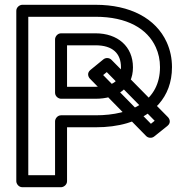

<svg xmlns="http://www.w3.org/2000/svg" viewBox="-20 -756 772 801"><path d="M625.3 -252.2 609.6 -239.6 410.3 -442.9 425.4 -455.2ZM678.2 -230.5C694.7 -243.7 687.8 -260 680.4 -267.5L445 -506.5C436.5 -515.2 421.5 -516.6 411.4 -508.4L357.5 -464.4C341.6 -451.4 347.9 -435.2 355.4 -427.5L589.7 -188.5C598 -180 613 -178.3 623.2 -186.5ZM378.8 -275H234.7C219.6 -275 209.7 -260.7 209.7 -250V-25H98V-686H378.8C510.6 -686 594.9 -636.2 629.9 -559.1C641.6 -533.5 647.5 -506 647.5 -476C647.5 -335.8 530 -275 378.8 -275ZM259.7 -225H378.8C426.9 -225 470.5 -230.5 509.6 -242C614.6 -272.9 697.5 -347.4 697.5 -476C697.5 -512.6 690.2 -547.5 675.5 -579.9C630 -679.7 522.6 -736 378.8 -736H73C62.3 -736 48 -726.1 48 -711V0C48 10.7 57.9 25 73 25H234.7C245.4 25 259.7 15.1 259.7 0ZM534.7 -475C534.7 -562.5 470.7 -617 378.8 -617H234.7C219.6 -617 209.7 -602.7 209.7 -592V-369C209.7 -353.9 224 -344 234.7 -344H378.8C466 -344 534.7 -386.2 534.7 -475ZM484.7 -475C484.7 -420.6 451.8 -394 378.8 -394H259.7V-567H378.8C450.1 -567 484.7 -533 484.7 -475Z"/></svg>

Font: Asimov
Style: WidOu
Weight: 500
Designer: Google
Version: Version 2.000980; 2014